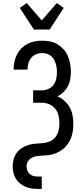

<svg xmlns="http://www.w3.org/2000/svg" viewBox="-20 -1006 540 1241"><path d="M224 215Q204 215 183 212Q162 209 143 200.5Q124 192 108 178.5Q92 165 81.5 147.5Q71 130 66.5 109Q62 88 62 68Q62 44 68.5 21.5Q75 -1 89 -19.5Q103 -38 123 -50.5Q143 -63 165.5 -69.5Q188 -76 211.5 -77.5Q235 -79 258 -81Q281 -83 303 -92.5Q325 -102 339 -120.5Q353 -139 358.5 -162Q364 -185 364 -208Q364 -233 358.5 -258Q353 -283 337.5 -302.5Q322 -322 298.5 -332Q275 -342 250 -342H194V-422H250Q272 -422 292.5 -431Q313 -440 326 -457.5Q339 -475 343.5 -496.5Q348 -518 348 -540Q348 -555 346 -569.5Q344 -584 339.5 -598Q335 -612 327 -624.5Q319 -637 307.5 -646Q296 -655 281.5 -659Q267 -663 253 -663Q233 -663 214 -655.5Q195 -648 182 -632.5Q169 -617 163.5 -597.5Q158 -578 158 -558V-556H68V-559Q68 -583 73.5 -607.5Q79 -632 90 -654Q101 -676 118.5 -693.5Q136 -711 157.5 -722.5Q179 -734 203.5 -738.5Q228 -743 253 -743Q279 -743 304.5 -738Q330 -733 352 -719.5Q374 -706 391.5 -686.5Q409 -667 419 -643Q429 -619 433.5 -593.5Q438 -568 438 -542Q438 -518 434 -494Q430 -470 419 -449Q408 -428 390.5 -411Q373 -394 352 -383Q377 -372 397.5 -353.5Q418 -335 431 -311Q444 -287 449 -260Q454 -233 454 -206Q454 -189 452.5 -172.5Q451 -156 447 -140Q443 -124 436.5 -108.5Q430 -93 421 -79.5Q412 -66 400 -54Q388 -42 374.5 -33Q361 -24 345.5 -17.5Q330 -11 314 -7Q298 -3 281.5 -2Q265 -1 248.5 0Q232 1 215.5 3.5Q199 6 184.5 14Q170 22 161 36.5Q152 51 152 68Q152 82 156.5 95.5Q161 109 171.5 118.5Q182 128 196 131.5Q210 135 224 135H250V215ZM199 -815 108 -955 153 -986 250 -874 347 -986 392 -955 301 -815Z"/></svg>

Font: Iosevka SS10 Medium
Style: Regular
Weight: 500
Monospace: yes
Designer: Belleve Invis
Foundry: Belleve Invis
Version: Version 28.0.6; ttfautohint (v1.8.4)